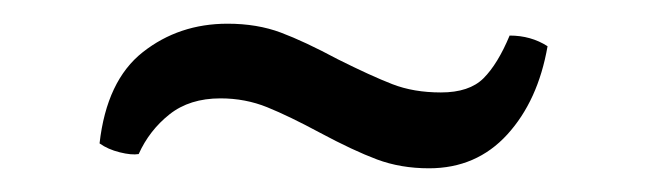

<svg xmlns="http://www.w3.org/2000/svg" viewBox="-20 -426 547 162"><path d="M342 -284Q318 -284 298 -291.5Q278 -299 250 -314Q224 -328 205.5 -335.5Q187 -343 166 -343Q140 -343 123 -329.5Q106 -316 97 -296Q91 -295 81 -297.5Q71 -300 64 -305Q70 -358 100.5 -382Q131 -406 172 -406Q197 -406 217 -398.5Q237 -391 265 -376Q293 -362 311 -355Q329 -348 352 -348Q376 -348 388 -360Q400 -372 410 -396Q428 -396 442 -387Q434 -341 408 -312.5Q382 -284 342 -284Z"/></svg>

Font: Arima Madurai
Style: Bold
Weight: 700
Designer: Joana Correia and Natanael Gama
Foundry: NDISCOVER
Version: Version 1.019